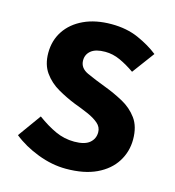

<svg xmlns="http://www.w3.org/2000/svg" viewBox="-92 -653 679 745"><g transform="rotate(15 247.5 -280.0)"><path d="M239 14Q183 14 125.5 -8Q68 -30 26 -64L93 -157Q131 -129 167 -112.5Q203 -96 243 -96Q285 -96 304.5 -112.5Q324 -129 324 -155Q324 -176 307 -190.5Q290 -205 263.5 -216.5Q237 -228 207 -239Q172 -253 137 -273Q102 -293 79.5 -324.5Q57 -356 57 -403Q57 -453 82.5 -491.5Q108 -530 155 -552Q202 -574 266 -574Q327 -574 374.5 -553Q422 -532 456 -505L390 -416Q360 -437 330.5 -450.5Q301 -464 270 -464Q232 -464 213.5 -449Q195 -434 195 -410Q195 -379 228 -364Q261 -349 306 -332Q343 -318 379 -298.5Q415 -279 438.5 -247Q462 -215 462 -163Q462 -114 436.5 -73.5Q411 -33 361.5 -9.5Q312 14 239 14Z"/></g></svg>

Font: Source Han Sans TC
Style: Bold
Weight: 700
Designer: Ryoko NISHIZUKA Ë•øÂ°öÊ∂ºÂ≠ê (kana, bopomofo & ideographs); Paul D. Hunt (Latin, Greek & Cyrillic); Sandoll Communicatio
Foundry: Adobe
Version: Version 2.004;hotconv 1.0.118;makeotfexe 2.5.65603